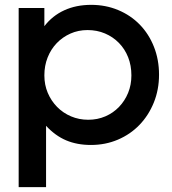

<svg xmlns="http://www.w3.org/2000/svg" viewBox="-20 -585 709 792"><path d="M57 -552H163V-477Q196 -520 245 -542.5Q294 -565 356 -565Q416 -565 467.5 -543.5Q519 -522 556.5 -483.5Q594 -445 615 -392Q636 -339 636 -277Q636 -215 614.5 -162Q593 -109 555.5 -70Q518 -31 466.5 -9Q415 13 355 13Q298 13 253 -6Q208 -25 170 -66V187H57ZM344 -91Q382 -91 414.5 -105Q447 -119 471 -144Q495 -169 508.5 -202Q522 -235 522 -274Q522 -315 508.5 -349Q495 -383 470.5 -408Q446 -433 413 -447Q380 -461 341 -461Q303 -461 270.5 -446.5Q238 -432 214 -407Q190 -382 176.5 -348Q163 -314 163 -274Q163 -235 177 -202Q191 -169 215.5 -144Q240 -119 273 -105Q306 -91 344 -91Z"/></svg>

Font: Involve SemiBold
Style: Regular
Weight: 600
Designer: Stefan Peev
Foundry: Context Ltd.
Version: Version 1.001